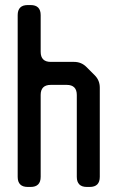

<svg xmlns="http://www.w3.org/2000/svg" viewBox="-20 -730 465 760"><path d="M90 10H101Q141 10 141 -30V-354Q141 -394 181 -394H244Q284 -394 284 -354V-30Q284 10 324 10H335Q375 10 375 -30V-383Q375 -412 355 -432L322 -465Q302 -485 273 -485H181Q141 -485 141 -525V-670Q141 -710 101 -710H90Q50 -710 50 -670V-30Q50 10 90 10Z"/></svg>

Font: WDXL Lubrifont TC
Style: Regular
Weight: 400
Designer: [WDXL Lubrifont] Copyright 2020-2022 (c) NightFurySL2001, Skr-ZERO; [ZCOOL QingKe HuangYou] Copyright 2018-2022 (c) The 
Version: Version 2.001;hotconv 1.1.1;makeotfexe 2.6.0